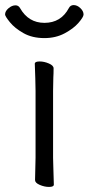

<svg xmlns="http://www.w3.org/2000/svg" viewBox="-43 -726 349 756"><path d="M96 -417 94 -475Q94 -484 113 -484Q131 -484 149.5 -476Q168 -468 168 -457Q168 -436 167 -421L166 -368V-105L167 -67L169 1Q169 10 150 10Q132 10 113.5 2Q95 -6 95 -17L97 -105V-368ZM132 -576Q84 -576 49.5 -595.5Q15 -615 -4 -638.5Q-23 -662 -23 -669Q-23 -682 -9.5 -693.5Q4 -705 18 -705Q30 -705 36 -694Q69 -636 132 -636Q197 -636 228 -694Q234 -706 247 -706Q261 -706 273.5 -694Q286 -682 286 -669Q286 -659 266 -636Q246 -613 211 -594.5Q176 -576 132 -576Z"/></svg>

Font: Iansui
Style: Regular
Weight: 400
Designer: But Ko / Fontworks Inc.
Foundry: zi-hi.com / Fontworks Inc.
Version: Version 1.002